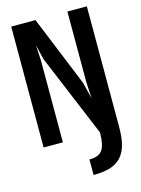

<svg xmlns="http://www.w3.org/2000/svg" viewBox="-131 -768 763 1040"><g transform="rotate(-15 250.0 -248.0)"><path d="M261 111Q314 111 334 82Q354 53 354 -16L161 -479L141 -563L146 -477V-16H38V-694H174L335 -299L358 -206L353 -297V-694H462V-16Q462 47 449.5 88Q437 129 411.5 153.5Q386 178 348.5 188Q311 198 261 198Z"/></g></svg>

Font: D2Coding ligature
Style: Bold
Weight: 700
Monospace: yes
Designer: Yong-Rak Park; Jeong-Hwan Yoon; Sang-Min Lee;
Foundry: NHN Corporation
Version: Version 1.3.2; Build 20180524